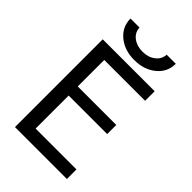

<svg xmlns="http://www.w3.org/2000/svg" viewBox="-274 -1035 1136 1136"><g transform="rotate(45 294.0 -467.0)"><path d="M177.7 -652.3V-430.7H500V-354.5H177.7V-78.1H519.5V2H85V-732.4H519.5V-652.3ZM114.3 -935.5H189.5Q191.4 -895.5 223.6 -871.1Q255.9 -846.7 303.2 -846.7Q350.6 -846.7 382.8 -871.6Q415 -896.5 417 -935.5H493.2Q493.2 -866.2 439 -821.8Q384.8 -777.3 303.2 -777.3Q221.7 -777.3 168 -821.8Q114.3 -866.2 114.3 -935.5Z"/></g></svg>

Font: Gen Shin Gothic Regular
Style: Regular
Weight: 400
Designer: [Source Han Sans]
Ryoko NISHIZUKA  (kana & ideographs); Paul D. Hunt (Latin, Greek & Cyrillic); Wenlong ZHANG  (bopomofo
Version: Version 1.002.20150607